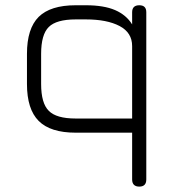

<svg xmlns="http://www.w3.org/2000/svg" viewBox="-20 -492 647 712"><path d="M496.5 200C496.5 200 496.5 200 496.5 200C479 200 470 191 470 173.5C470 173.5 470 173.5 470 173.5C470 173.5 470 0 470 0C470 0 260.5 0 260.5 0C198 0 152.5 -14.5 123.5 -43.5C94.5 -72.5 80 -118 80 -180.5C80 -180.5 80 -180.5 80 -180.5C80 -180.5 80 -292.5 80 -292.5C80 -355 94.5 -400.5 123.5 -429.5C152.5 -458 198 -472.5 260.5 -472.5C260.5 -472.5 260.5 -472.5 260.5 -472.5C260.5 -472.5 298.5 -472.5 298.5 -472.5C343 -472.5 379 -466.5 407 -454.5C434.5 -442.5 455.5 -425 470 -401.5C470 -401.5 470 -401.5 470 -401.5C470 -401.5 470 -446.5 470 -446.5C470 -464 479 -472.5 496.5 -472.5C496.5 -472.5 496.5 -472.5 496.5 -472.5C514 -472.5 522.5 -464 522.5 -446.5C522.5 -446.5 522.5 -446.5 522.5 -446.5C522.5 -446.5 522.5 173.5 522.5 173.5C522.5 191 514 200 496.5 200ZM260.5 -52.5C260.5 -52.5 260.5 -52.5 260.5 -52.5C260.5 -52.5 470 -52.5 470 -52.5C470 -52.5 470 -321 470 -321C470 -354.5 454.5 -379 423.5 -395.5C392 -412 350.5 -420 298.5 -420C298.5 -420 298.5 -420 298.5 -420C298.5 -420 260.5 -420 260.5 -420C213 -420 179.5 -410.5 161 -392C142 -373.5 132.5 -340 132.5 -292.5C132.5 -292.5 132.5 -292.5 132.5 -292.5C132.5 -292.5 132.5 -180.5 132.5 -180.5C132.5 -133 142 -99.5 161 -81C179.5 -62 213 -52.5 260.5 -52.5Z"/></svg>

Font: Jura-Fortis-Regular
Style: Regular
Weight: 500
Designer: Daniel Johnson, Alexei Vanyashin, Mirko Velimirovic
Foundry: Daniel Johnson
Version: ""